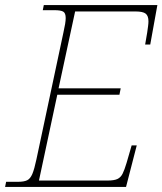

<svg xmlns="http://www.w3.org/2000/svg" viewBox="-30 -734 638 754"><path d="M-10 0 -6 -20H40Q64 -20 76.5 -26Q89 -32 97 -51Q105 -70 113 -108L219 -606Q228 -645 228 -663Q228 -683 218 -688.5Q208 -694 184 -694H138L142 -714H588L560 -559H540L548 -606Q550 -620 551.5 -631Q553 -642 553 -650Q553 -672 542 -680.5Q531 -689 502 -689H265L200 -387H444L439 -362H195L123 -25H392Q418 -25 431 -31Q444 -37 451.5 -52Q459 -67 467 -94L487 -163H507L465 0Z"/></svg>

Font: Noto Serif Thin
Style: Italic
Weight: 100
Italic angle: -12°
Designer: Monotype Design Team
Foundry: Monotype Imaging Inc.
Version: Version 2.014; ttfautohint (v1.8.4.7-5d5b)